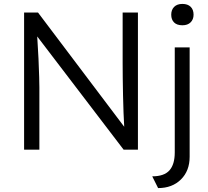

<svg xmlns="http://www.w3.org/2000/svg" viewBox="-20 -764 1063 980"><path d="M103 0V-700H174L614 -117Q612 -148 610.5 -189.5Q609 -231 608 -276.5Q607 -322 606.5 -365Q606 -408 606 -443V-700H684V0H611L170 -578Q174 -519 176.5 -464.5Q179 -410 180 -370.5Q181 -331 181 -318V0ZM911 -635Q883 -635 868.5 -649.5Q854 -664 854 -689Q854 -714 869 -729Q884 -744 911 -744Q938 -744 953 -729.5Q968 -715 968 -689Q968 -665 953 -650Q938 -635 911 -635ZM787 196 757 136Q818 136 845 105.5Q872 75 872 14V-522H948V36Q948 108 903.5 152Q859 196 787 196Z"/></svg>

Font: Lexend Deca Light
Style: Regular
Weight: 300
Designer: Bonnie Shaver-Troup, Thomas Jockin
Foundry: Lexend
Version: Version 1.008; ttfautohint (v1.8.4.7-5d5b)